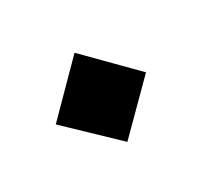

<svg xmlns="http://www.w3.org/2000/svg" viewBox="-55 -248 352 328"><g transform="rotate(-30 120.5 -83.5)"><path d="M118 5 27 -82 116 -172 205 -82Z"/></g></svg>

Font: Narnoor ExtraBold
Style: Regular
Weight: 800
Designer: S. Sridhar Murthy
Foundry: SIL International
Version: Version 3.000